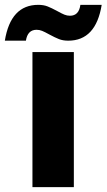

<svg xmlns="http://www.w3.org/2000/svg" viewBox="-59 -773 440 793"><path d="M246 -558V0H75V-558ZM-39 -605Q-15 -753 99 -753Q121 -753 137.5 -746.5Q154 -740 178 -727Q196 -717 207 -712.5Q218 -708 230 -708Q267 -708 273 -753H361Q337 -605 223 -605Q201 -605 184.5 -611.5Q168 -618 144 -631Q126 -641 115 -645.5Q104 -650 92 -650Q55 -650 48 -605Z"/></svg>

Font: MSTAGE
Style: Bold
Weight: 700
Designer: Ninad Kale (Devanagari), Jonny Pinhorn (Latin)
Foundry: Indian Type Foundry
Version: 4.004